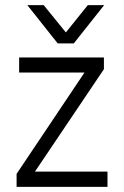

<svg xmlns="http://www.w3.org/2000/svg" viewBox="-20 -732 486 752"><path d="M401 0H45V-51L311 -448H55V-507H387V-461L117 -60H401ZM269 -562H206L87 -712H151L238 -605L324 -712H388Z"/></svg>

Font: Hind Siliguri Light
Style: Regular
Weight: 300
Designer: Jyotish Sonowal
Foundry: Indian Type Foundry
Version: Version 1.001;PS 1.0;hotconv 1.0.86;makeotf.lib2.5.63406; tt